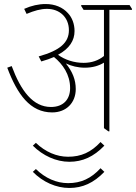

<svg xmlns="http://www.w3.org/2000/svg" viewBox="-20 -647 675 953"><path d="M239 -89C309 -89 356 -137 356 -205C356 -251 340 -291 307 -332C335 -319 367 -311 401 -311C440 -311 472 -321 496 -336V-11L518 5H523V-598H635V-603L623 -622H383V-617L395 -598H496V-369C469 -347 435 -335 395 -335C348 -335 302 -350 268 -375C325 -406 350 -446 350 -493C350 -528 338 -560 317 -582C291 -611 252 -627 207 -627C171 -627 136 -619 100 -603L112 -578C150 -594 182 -603 213 -603C277 -603 322 -560 322 -497C322 -437 280 -397 172 -367L185 -342C209 -349 230 -356 248 -364C291 -329 328 -277 328 -210C328 -153 294 -116 233 -116C144 -116 84 -195 38 -319L16 -311C66 -178 130 -89 239 -89ZM324 156C390 156 445 131 498 76L479 58C432 109 382 131 318 131C261 131 205 107 158 62L143 76C193 126 259 156 324 156ZM324 286C390 286 445 261 498 206L479 188C432 239 382 262 318 262C261 262 205 238 158 192L143 206C193 257 259 286 324 286Z"/></svg>

Font: Noto Serif Devanagari SemiCondensed Thin
Style: Regular
Weight: 100
Width: 4
Designer: Universal Thirst, Indian Type Foundry and the Monotype Design Team
Foundry: Monotype Imaging Inc.
Version: Version 2.004